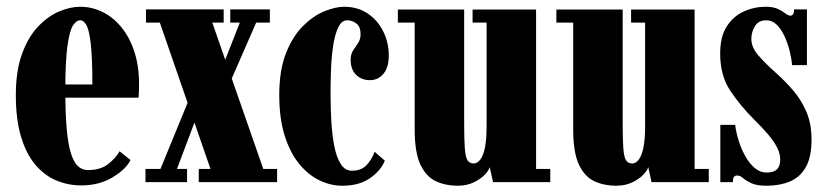

<svg xmlns="http://www.w3.org/2000/svg" viewBox="-20 -552 2504 582"><path d="M226.5 10Q185.5 10 149.5 -5.5Q113.5 -21 86.2 -53.8Q59 -86.5 43.5 -138.5Q28 -190.5 28 -263.5Q28 -337.5 46.8 -388.8Q65.5 -440 95.5 -471.5Q125.5 -503 159.2 -517.2Q193 -531.5 223 -531.5Q259 -531.5 291.2 -515.5Q323.5 -499.5 348.2 -469.2Q373 -439 387.2 -395.5Q401.5 -352 401.5 -296.5Q401.5 -286.5 401.2 -276.5Q401 -266.5 400 -256H171V-296H260Q260 -377 255.2 -418.8Q250.5 -460.5 242.2 -475.5Q234 -490.5 223 -490.5Q211.5 -490.5 201.2 -474.8Q191 -459 184.5 -413.5Q178 -368 178 -278Q178 -210 182 -163.5Q186 -117 194.5 -89Q203 -61 215.8 -48.8Q228.5 -36.5 246.5 -36.5Q285 -36.5 308.5 -55.2Q332 -74 342.5 -93.5L375.5 -67Q362.5 -39.5 321.8 -14.8Q281 10 226.5 10Z M421 0V-40H466.5L560 -268L622 -267.5L707 -483.5H678V-523.5H798V-483.5H756.5L658 -258L599 -259L516.5 -40H547V0ZM582.5 0V-40H618L464.5 -483.5H422.5V-523.5H613.5H658V-483.5H623.5L778 -40H820V0H627Z M1017.5 11Q982 11 948 -5.5Q914 -22 886.5 -55.8Q859 -89.5 842.8 -141.2Q826.5 -193 826.5 -263.5Q826.5 -339.5 847 -391Q867.5 -442.5 898.5 -473.2Q929.5 -504 963.2 -517.8Q997 -531.5 1023 -531.5Q1064.5 -531.5 1095 -510.8Q1125.5 -490 1142 -456.2Q1158.5 -422.5 1158.5 -383.5Q1158.5 -347.5 1142.2 -328.2Q1126 -309 1101.5 -309Q1076 -309 1059.5 -325.2Q1043 -341.5 1043 -370Q1043 -388 1050.5 -399.2Q1058 -410.5 1065.5 -421.5Q1073 -432.5 1073 -449Q1073 -471 1060.2 -480.8Q1047.5 -490.5 1033 -490.5Q1015 -490.5 1004.8 -468Q994.5 -445.5 989.5 -410.8Q984.5 -376 983.2 -337.5Q982 -299 982 -267.5Q982 -227 984.2 -186Q986.5 -145 993 -110.8Q999.5 -76.5 1012.5 -55.5Q1025.5 -34.5 1046.5 -34.5Q1076.5 -34.5 1092.5 -53Q1108.5 -71.5 1115.5 -92L1146.5 -65Q1134.5 -35 1101.8 -12Q1069 11 1017.5 11Z M1367 11Q1331 11 1301.5 -2.5Q1272 -16 1254.5 -52.8Q1237 -89.5 1237 -160V-483.5H1186V-523H1387V-177.5Q1387 -128 1389 -101.8Q1391 -75.5 1397.2 -66Q1403.5 -56.5 1416 -56.5Q1426.5 -56.5 1435.5 -67.8Q1444.5 -79 1449.8 -103.8Q1455 -128.5 1455 -169V-483.5H1412.5V-523H1605V-40H1648V0H1474.5L1464.5 -45.5Q1462 -35.5 1449.2 -22.2Q1436.5 -9 1415.5 1Q1394.5 11 1367 11Z M1847.5 11Q1811.5 11 1782 -2.5Q1752.5 -16 1735 -52.8Q1717.5 -89.5 1717.5 -160V-483.5H1666.5V-523H1867.5V-177.5Q1867.5 -128 1869.5 -101.8Q1871.5 -75.5 1877.8 -66Q1884 -56.5 1896.5 -56.5Q1907 -56.5 1916 -67.8Q1925 -79 1930.2 -103.8Q1935.5 -128.5 1935.5 -169V-483.5H1893V-523H2085.5V-40H2128.5V0H1955L1945 -45.5Q1942.5 -35.5 1929.8 -22.2Q1917 -9 1896 1Q1875 11 1847.5 11Z M2304.5 11Q2273.5 11 2257.2 3.2Q2241 -4.5 2232.2 -12.2Q2223.5 -20 2215 -20Q2207 -20 2204.2 -15Q2201.5 -10 2201.5 0H2163.5V-173.5H2208.5Q2211.5 -149 2219.8 -123.5Q2228 -98 2240.2 -76.8Q2252.5 -55.5 2268.5 -42.2Q2284.5 -29 2303 -29Q2317.5 -29 2326.8 -33.2Q2336 -37.5 2340.5 -46.2Q2345 -55 2345 -68.5Q2345 -87 2335 -106Q2325 -125 2307.2 -145.8Q2289.5 -166.5 2266 -189.5Q2223 -232.5 2193 -278Q2163 -323.5 2163 -390Q2163 -441 2183 -472Q2203 -503 2234.5 -517.2Q2266 -531.5 2300.5 -531.5Q2324 -531.5 2338 -524.8Q2352 -518 2360.8 -511.2Q2369.5 -504.5 2376 -504.5Q2380.5 -504.5 2383.8 -508.5Q2387 -512.5 2387 -523.5H2426V-354.5H2381Q2379.5 -373.5 2373.8 -397Q2368 -420.5 2358.2 -441.8Q2348.5 -463 2334.8 -476.8Q2321 -490.5 2303 -490.5Q2279 -490.5 2268.2 -472.5Q2257.5 -454.5 2257.5 -434Q2257.5 -408.5 2278.8 -384Q2300 -359.5 2336.5 -327Q2361.5 -304.5 2385.2 -276.8Q2409 -249 2424.5 -212.8Q2440 -176.5 2440 -129Q2440 -76 2422.5 -45.2Q2405 -14.5 2374.2 -1.8Q2343.5 11 2304.5 11Z"/></svg>

Font: Imbue Thin 10pt Black
Style: Regular
Weight: 900
Version: Version 1.102